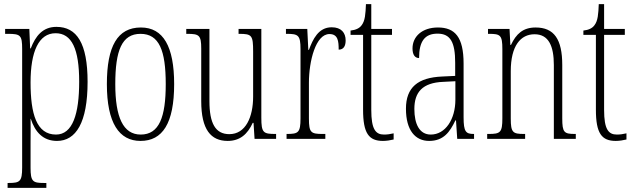

<svg xmlns="http://www.w3.org/2000/svg" viewBox="-20 -677 3093 936"><path d="M17 239H206V215H194C140 215 129 208 129 141V18C129 -30 130 -72 129 -98H130C151 -33 190 10 258 10C350 10 407 -79 407 -278C407 -467 354 -546 255 -546C188 -546 153 -501 130 -441H127L123 -536H5V-512H19C80 -512 88 -505 88 -438V140C88 208 77 215 22 215H17ZM253 -21C158 -21 129 -122 129 -275C129 -426 169 -515 251 -515C330 -515 366 -438 366 -279C366 -121 334 -21 253 -21Z M665 10C772 10 829 -75 829 -267C829 -450 776 -543 667 -543C553 -543 501 -452 501 -267C501 -77 561 10 665 10ZM666 -21C580 -21 542 -106 542 -267C542 -431 574 -512 665 -512C756 -512 788 -431 788 -267C788 -106 756 -21 666 -21Z M1090 10C1150 10 1187 -23 1212 -78H1216L1221 0H1326V-24H1323C1264 -24 1254 -29 1254 -103V-536H1143V-512H1146C1208 -512 1214 -505 1214 -425V-206C1214 -107 1178 -23 1098 -23C1030 -23 1001 -76 1001 -184V-536H888V-512H892C951 -512 961 -506 961 -440V-184C961 -45 1008 10 1090 10Z M1377 0H1566V-24H1553C1496 -24 1486 -30 1486 -99V-274C1486 -379 1519 -511 1586 -511C1628 -511 1631 -476 1631 -435C1656 -435 1665 -454 1665 -480C1665 -517 1644 -544 1597 -544C1532 -544 1505 -485 1486 -434H1483L1478 -536H1374V-512H1377C1434 -512 1445 -506 1445 -437V-100C1445 -30 1434 -24 1379 -24H1377Z M1847 10C1864 10 1883 7 1899 3V-27C1881 -23 1869 -21 1852 -21C1811 -21 1790 -47 1790 -141V-507H1891V-536H1790V-657H1764C1762 -609 1760 -576 1743 -554C1733 -540 1716 -531 1689 -528V-507H1750V-142C1750 -27 1778 10 1847 10Z M2072 10C2142 10 2173 -33 2200 -90H2203L2209 0H2291V-24H2289C2251 -24 2240 -35 2240 -105V-367C2240 -496 2198 -543 2115 -543C2038 -543 1991 -499 1991 -441C1991 -411 2002 -394 2023 -394C2023 -476 2051 -513 2113 -513C2176 -513 2199 -471 2199 -371V-307L2136 -304C2017 -299 1959 -251 1959 -147C1959 -41 2005 10 2072 10ZM2080 -21C2025 -21 2000 -72 2000 -146C2000 -227 2039 -274 2141 -278L2200 -281V-191C2200 -95 2151 -21 2080 -21Z M2355 0H2540V-24H2534C2480 -24 2470 -31 2470 -99V-330C2470 -454 2518 -510 2586 -510C2655 -510 2680 -452 2680 -360V0H2787V-24H2783C2730 -24 2721 -31 2721 -100V-360C2721 -486 2681 -543 2591 -543C2529 -543 2496 -511 2471 -458H2468L2464 -536H2359V-512H2364C2419 -512 2429 -506 2429 -438V-100C2429 -31 2419 -24 2363 -24H2355Z M2982 10C2999 10 3018 7 3034 3V-27C3016 -23 3004 -21 2987 -21C2946 -21 2925 -47 2925 -141V-507H3026V-536H2925V-657H2899C2897 -609 2895 -576 2878 -554C2868 -540 2851 -531 2824 -528V-507H2885V-142C2885 -27 2913 10 2982 10Z"/></svg>

Font: Noto Serif Armenian ExtraCondensed ExtraLight
Style: Regular
Weight: 200
Width: 2
Designer: Monotype Design Team
Foundry: Monotype Imaging Inc.
Version: Version 2.008